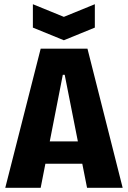

<svg xmlns="http://www.w3.org/2000/svg" viewBox="-20 -891 607 911"><path d="M5 0 173 -660H395L562 0H393L287 -536H278L173 0ZM122 -114V-220H455V-114ZM136 -871 283 -811 430 -871V-760L283 -700L136 -760Z"/></svg>

Font: Bricolage Grotesque 72pt SemiCondensed ExtraBold
Style: Regular
Weight: 800
Width: 4
Designer: Mathieu Triay
Foundry: Atelier Triay
Version: Version 1.001;gftools[0.9.33.dev8+g029e19f]